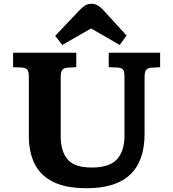

<svg xmlns="http://www.w3.org/2000/svg" viewBox="-20 -978 911 1012"><path d="M438 14Q324 14 257 -21Q190 -56 161 -117.5Q132 -179 132 -259V-573Q132 -599 125 -609.5Q118 -620 96 -622L49 -624V-700H382V-624L333 -621Q315 -619 307.5 -608.5Q300 -598 300 -570V-259Q300 -182 335.5 -138.5Q371 -95 464 -95Q557 -95 596.5 -138.5Q636 -182 636 -261V-573Q636 -599 629.5 -609.5Q623 -620 600 -622L553 -624V-700H824V-624L775 -621Q757 -619 749.5 -608.5Q742 -598 742 -570V-272Q742 14 438 14ZM308 -741 271 -789 398 -923Q415 -941 429 -949.5Q443 -958 463 -958Q479 -958 494 -950Q509 -942 528 -921L647 -791L611 -741L460 -828Z"/></svg>

Font: Literata 7pt
Style: Bold
Weight: 700
Designer: Latin by Veronika Burian and Jose Scaglione. Greek by Irene Vlachou. Cyrillic by Vera Evstafieva.
Foundry: TypeTogether
Version: Version 3.002